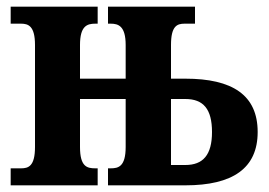

<svg xmlns="http://www.w3.org/2000/svg" viewBox="-20 -556 807 576"><path d="M12 0H273V-51H266C241 -51 220 -56 220 -115V-259H357V-115C357 -56 335 -51 312 -51H304V0H536C678 0 753 -51 753 -160C753 -271 677 -320 536 -320H493V-421C493 -478 511 -485 534 -485H565V-536H304V-485H312C335 -485 357 -478 357 -421V-320H220V-421C220 -478 241 -485 266 -485H273V-536H12V-485H43C65 -485 85 -478 85 -421V-115C85 -57 65 -51 43 -51H12ZM493 -61V-259H536C590 -259 616 -229 616 -160C616 -91 589 -61 536 -61Z"/></svg>

Font: Noto Serif Condensed
Style: Bold
Weight: 700
Width: 3
Designer: Monotype Design Team
Foundry: Monotype Imaging Inc.
Version: Version 2.015